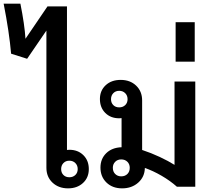

<svg xmlns="http://www.w3.org/2000/svg" viewBox="-85 -1025 1160 1055"><path d="M403 -96Q403 -49 371 -19.5Q339 10 289 10Q237 10 203.5 -21.5Q170 -53 170 -103V-857L64 -702L-24 -730Q-34 -847 -65 -1005H27Q50 -891 55 -812L176 -990H283V-201Q287 -202 296 -202Q343 -202 373 -172.5Q403 -143 403 -96ZM342 -96Q342 -116 329 -129Q316 -142 296 -142Q276 -142 263.5 -129Q251 -116 251 -96Q251 -76 263.5 -63.5Q276 -51 296 -51Q316 -51 329 -63.5Q342 -76 342 -96Z M988 -577V1H887Q850 -32 802.5 -59.5Q755 -87 711 -102Q710 -53 674.5 -21.5Q639 10 586 10Q533 10 500 -22Q467 -54 467 -104Q467 -152 498.5 -183Q530 -214 583 -216V-376Q579 -375 570 -375Q523 -375 493.5 -404.5Q464 -434 464 -481Q464 -527 495.5 -556.5Q527 -586 578 -586Q630 -586 663 -554.5Q696 -523 696 -473V-201Q745 -185 793 -162.5Q841 -140 874 -119V-577ZM570 -435Q590 -435 603 -447.5Q616 -460 616 -480Q616 -500 603 -513Q590 -526 570 -526Q550 -526 537.5 -513Q525 -500 525 -480Q525 -460 537.5 -447.5Q550 -435 570 -435ZM628 -103Q628 -123 615 -136Q602 -149 581 -149Q561 -149 548 -136Q535 -123 535 -103Q535 -82 548 -69Q561 -56 581 -56Q602 -56 615 -69Q628 -82 628 -103Z M880 -903H985V-686H880Z"/></svg>

Font: Sarabun SemiBold
Style: Regular
Weight: 600
Designer: Suppakit Chalermlarp | Katatrad Co.,Ltd.
Foundry: Cadson Demak Co.,Ltd.
Version: Version 1.000; ttfautohint (v1.6)